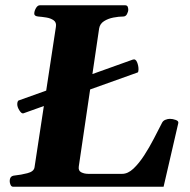

<svg xmlns="http://www.w3.org/2000/svg" viewBox="-20 -713 726 733"><path d="M69.3 -280.3Q62.5 -278.3 54.2 -291.3Q45.9 -304.2 45.9 -314.9Q45.9 -324.7 50.3 -329.1L486.8 -485.4Q497.6 -489.3 503.2 -475.8Q508.8 -462.4 508.8 -448.2Q508.8 -439.5 505.9 -436.5ZM17.1 -21Q17.1 -30.8 21.2 -36.4Q25.4 -42 36.1 -43Q60.1 -45.4 84.7 -51.8Q109.4 -58.1 111.8 -74.2L193.4 -610.4Q196.3 -627.4 184.8 -635.5Q173.3 -643.6 156.5 -646.2Q139.6 -648.9 126 -649.9Q110.8 -651.4 110.8 -660.6Q110.8 -670.9 117.2 -681.9Q123.5 -692.9 132.3 -692.9H457Q465.3 -692.9 467.5 -687.3Q469.7 -681.6 469.7 -676.3Q469.7 -668.5 464.8 -659.2Q460 -649.9 450.2 -649.9Q433.6 -649.9 413.1 -646Q392.6 -642.1 377 -632.1Q361.3 -622.1 358.4 -604L280.8 -77.6Q278.3 -61 290.3 -55.2Q302.2 -49.3 316.9 -49.3H446.3Q468.3 -49.3 489.5 -69.3Q510.7 -89.4 530.5 -119.9Q550.3 -150.4 567.4 -183.6Q584.5 -216.8 598.1 -243.2Q602.1 -252 611.3 -255.6Q620.6 -259.3 628.4 -259.3Q639.2 -259.3 650.9 -255.1Q662.6 -251 660.6 -242.7L604.5 0H30.8Q23.4 0 20.3 -7.3Q17.1 -14.6 17.1 -21Z"/></svg>

Font: Gelasio
Style: Italic
Weight: 400
Italic angle: -8.5°
Designer: Eben Sorkin
Foundry: Eben Sorkin
Version: Version 1.008